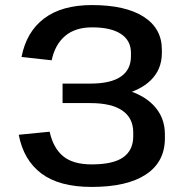

<svg xmlns="http://www.w3.org/2000/svg" viewBox="-20 -729 731 758"><path d="M342 9Q214 9 143.5 -44Q73 -97 54 -197L176 -209Q190 -145 229 -112.5Q268 -80 342 -80Q427 -80 466.5 -108Q506 -136 506 -191V-206Q506 -263 463 -292.5Q420 -322 337 -322H227V-399H337Q417 -399 457 -426.5Q497 -454 497 -507V-520Q497 -569 457.5 -595Q418 -621 344 -621Q277 -621 237 -587Q197 -553 184 -491L65 -504Q84 -603 154 -656Q224 -709 343 -709Q475 -709 547 -663Q619 -617 619 -533V-520Q619 -455 575 -412Q531 -369 449 -352L450 -381Q537 -363 584 -315.5Q631 -268 631 -199V-183Q631 -90 556.5 -40.5Q482 9 342 9Z"/></svg>

Font: Pathway Extreme 28pt SemiBold
Style: Regular
Weight: 600
Designer: Eduardo Rodriguez Tunni
Foundry: Eduardo Rodriguez Tunni
Version: Version 1.001;gftools[0.9.26]